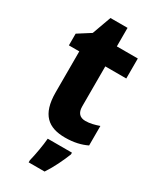

<svg xmlns="http://www.w3.org/2000/svg" viewBox="-221 -732 847 1023"><g transform="rotate(30 202.5 -221.0)"><path d="M296 -121C262 -121 243 -140 243 -180V-426H372V-549H243V-663H138L96 -547L19 -498V-426H83V-174C83 -37 144 10 246 10C302 10 344 -1 379 -18V-138C350 -128 324 -121 296 -121ZM319 72V61H170C167 101 155 169 145 208V221H243C276 171 299 121 319 72Z"/></g></svg>

Font: Noto Sans Thai SemCond ExtBd
Style: Regular
Weight: 800
Width: 4
Designer: Monotype Design Team
Foundry: Monotype Imaging Inc.
Version: Version 2.002